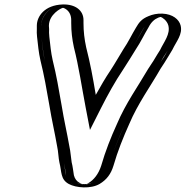

<svg xmlns="http://www.w3.org/2000/svg" viewBox="-20 -760 831 860"><path d="M164 -643 165 -629C164 -618 165 -606 166 -593C170 -558 173 -523 181 -487C198 -419 208 -360 221 -286C232 -218 245 -163 256 -101C261 -80 262 -47 266 -30C271 -12 273 9 276 27C280 45 291 59 307 68C335 83 374 85 404 68C435 50 456 22 468 -16C487 -81 512 -145 539 -203C577 -294 632 -369 678 -449L695 -475C699 -480 702 -487 707 -495C713 -507 724 -521 731 -534C748 -569 779 -605 768 -649C759 -684 720 -713 666 -691C640 -681 624 -664 611 -639C592 -608 575 -573 555 -543C501 -458 446 -374 399 -279C381 -373 368 -465 346 -551C338 -587 334 -621 334 -658V-671C334 -694 326 -712 309 -725C256 -768 164 -713 164 -643ZM180 -646C180 -706 257 -747 299 -713C313 -702 319 -688 319 -669V-656C319 -617 323 -582 331 -545C353 -459 366 -368 384 -274L392 -234L413 -274C443 -333 474 -391 509 -442C530 -475 549 -508 567 -537C589 -570 605 -603 623 -633C636 -655 646 -668 669 -677C714 -695 747 -671 754 -643C763 -608 737 -578 718 -539C709 -523 693 -497 682 -481L665 -455C620 -376 564 -300 525 -207C498 -147 472 -84 453 -18C435 38 381 90 316 54C285 37 290 0 281 -36C278 -52 276 -84 271 -106C260 -169 247 -223 236 -291C223 -365 213 -425 196 -493C188 -528 185 -562 181 -597C180 -610 179 -622 180 -632ZM180 -646V-632C179 -622 180 -610 181 -597C185 -562 188 -528 196 -493C213 -425 223 -365 236 -291C247 -223 260 -169 271 -106C276 -84 278 -52 281 -36C290 2 285 37 316 54C341 68 375 68 398 55C424 40 442 16 453 -18C472 -84 498 -147 525 -207C564 -300 620 -376 665 -455L682 -481C693 -497 709 -523 718 -539C737 -578 763 -608 754 -643C747 -671 714 -695 669 -677C647 -668 635 -656 624 -634C606 -604 589 -570 567 -537C549 -508 530 -475 509 -442C474 -391 443 -333 413 -274L392 -234L384 -274C366 -368 353 -460 331 -545C323 -582 319 -617 319 -656V-669C319 -688 313 -702 299 -713C257 -747 180 -706 180 -646ZM164 -643C164 -693 207 -731 250 -738C300 -747 334 -711 334 -671V-658C334 -620 338 -587 346 -551C368 -465 381 -373 399 -279C446 -374 501 -458 555 -543C576 -575 592 -608 611 -639C625 -662 638 -680 666 -691C720 -713 759 -684 768 -649C779 -605 747 -568 731 -534C721 -514 706 -492 695 -475L678 -449C632 -370 577 -294 539 -203C512 -143 487 -82 468 -16C456 22 434 50 404 68C374 85 335 83 307 68C291 59 280 44 276 27C271 8 271 -11 266 -30C262 -48 261 -81 256 -101C245 -164 232 -218 221 -286C208 -360 198 -419 181 -487C172 -523 170 -558 166 -593C165 -606 164 -618 165 -629ZM199 -644C199 -696 254 -724 262 -725C262 -725 269 -724 278 -717C291 -707 299 -691 299 -670V-657C299 -619 303 -585 311 -548C333 -462 346 -371 364 -277L383 -178L433 -277C463 -336 495 -394 530 -446C551 -478 571 -511 589 -540C610 -571 626 -606 645 -637C657 -661 672 -674 689 -681C696 -684 700 -684 700 -684C705 -683 728 -669 734 -646C744 -607 714 -572 697 -536C690 -524 680 -510 673 -497C668 -489 665 -483 661 -478L644 -452C598 -373 543 -297 504 -205C477 -146 452 -83 433 -17C421 20 400 46 376 60C364 67 357 70 335 58C324 52 315 41 311 25C308 7 306 -14 301 -33C298 -50 296 -82 291 -103C280 -166 267 -220 256 -288C243 -362 233 -422 216 -490C208 -525 205 -560 201 -595C200 -608 199 -619 200 -630ZM145 -645V-630C144 -619 145 -608 146 -595C150 -560 153 -525 161 -490C178 -422 188 -363 201 -289C212 -221 225 -168 236 -104C241 -83 242 -50 246 -33C257 10 250 43 288 64C321 82 387 87 426 64C458 45 477 19 488 -17C507 -83 532 -145 559 -205C598 -297 654 -373 699 -452L716 -478C727 -495 741 -519 752 -537C770 -575 799 -606 789 -646C782 -673 754 -697 707 -699C684 -700 662 -695 646 -688C613 -675 602 -658 589 -636C570 -605 555 -572 533 -540C515 -511 496 -477 475 -445C452 -411 430 -373 409 -335C396 -413 384 -478 366 -548C358 -585 354 -619 354 -657V-670C354 -713 318 -742 260 -740C181 -737 145 -688 145 -645Z"/></svg>

Font: Blanket
Style: Black
Weight: 900
Foundry: Cannot Into Space Fonts
Version: Version 0.9